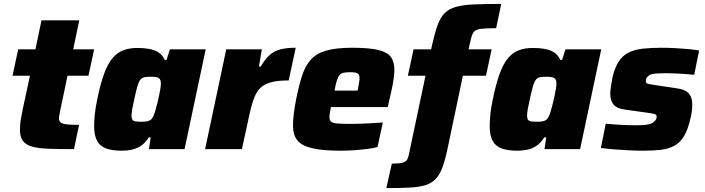

<svg xmlns="http://www.w3.org/2000/svg" viewBox="-20 -762 3603 981"><path d="M358 0Q280 0 227 -2Q174 -4 142 -13.5Q110 -23 96 -43.5Q82 -64 82 -100Q82 -114 83.5 -130.5Q85 -147 89 -166Q93 -185 97 -208L133 -375H44L73 -510H161L192 -658H385L354 -510H461L432 -375H325L287 -194Q286 -188 284.5 -180.5Q283 -173 282 -166.5Q281 -160 281 -156Q281 -144 290 -136.5Q299 -129 321.5 -126.5Q344 -124 384 -124Z M603 8Q555 8 523.5 -3Q492 -14 476.5 -41.5Q461 -69 461 -119Q461 -145 464.5 -179Q468 -213 477 -255Q493 -333 511.5 -384Q530 -435 554 -464Q578 -493 609.5 -505Q641 -517 681 -517Q713 -517 740 -512.5Q767 -508 788 -495.5Q809 -483 822 -456H831L848 -510H1031L923 0H741L750 -60H740Q722 -31 699.5 -16.5Q677 -2 652.5 3Q628 8 603 8ZM704 -140Q722 -140 733.5 -142.5Q745 -145 752.5 -152Q760 -159 765 -172Q769 -181 774 -197.5Q779 -214 783.5 -233.5Q788 -253 792.5 -272.5Q797 -292 799.5 -308.5Q802 -325 802 -335Q802 -356 791.5 -363Q781 -370 752 -370Q731 -370 718 -367.5Q705 -365 696.5 -354Q688 -343 681.5 -319.5Q675 -296 666 -255Q659 -224 655.5 -204Q652 -184 652 -171Q652 -157 657 -150Q662 -143 674 -141.5Q686 -140 704 -140Z M1028 0 1136 -510H1318L1303 -422H1312Q1335 -461 1358.5 -481.5Q1382 -502 1413.5 -510Q1445 -518 1491 -518L1455 -351Q1404 -351 1370 -343Q1336 -335 1314.5 -316.5Q1293 -298 1279.5 -264Q1266 -230 1255 -179L1216 0Z M1721 8Q1627 8 1573.5 -5Q1520 -18 1498.5 -46Q1477 -74 1477 -118Q1477 -146 1481 -180Q1485 -214 1493 -254Q1507 -324 1523 -374Q1539 -424 1567 -456Q1595 -488 1645.5 -503Q1696 -518 1780 -518Q1865 -518 1911.5 -507Q1958 -496 1976.5 -471.5Q1995 -447 1995 -406Q1995 -387 1991.5 -361Q1988 -335 1982 -307.5Q1976 -280 1970 -254L1961 -215H1671Q1669 -204 1666 -189Q1663 -174 1663 -167Q1663 -149 1671 -141Q1679 -133 1703.5 -131Q1728 -129 1779 -129Q1798 -129 1824 -130Q1850 -131 1879 -132.5Q1908 -134 1936 -136L1909 -11Q1889 -5 1857.5 -1Q1826 3 1790.5 5.5Q1755 8 1721 8ZM1689 -299H1807L1810 -313Q1813 -331 1815 -342.5Q1817 -354 1817 -363Q1817 -376 1812 -382.5Q1807 -389 1796.5 -391Q1786 -393 1768 -393Q1747 -393 1734.5 -390Q1722 -387 1714.5 -378Q1707 -369 1701 -350Q1695 -331 1689 -299Z M1954 199 1982 74Q2021 74 2038 69Q2055 64 2061 52Q2067 40 2070 23L2154 -375H2064L2093 -510H2183L2188 -534Q2202 -595 2216 -634Q2230 -673 2252 -695Q2274 -717 2310 -727Q2346 -737 2402 -739.5Q2458 -742 2541 -742L2515 -618Q2462 -618 2436 -614.5Q2410 -611 2400.5 -598.5Q2391 -586 2385 -558L2374 -510H2492L2463 -375H2345L2270 -18Q2257 47 2242.5 88Q2228 129 2207 151.5Q2186 174 2154 184Q2122 194 2073 196.5Q2024 199 1954 199Z M2624 8Q2576 8 2544.5 -3Q2513 -14 2497.5 -41.5Q2482 -69 2482 -119Q2482 -145 2485.5 -179Q2489 -213 2498 -255Q2514 -333 2532.5 -384Q2551 -435 2575 -464Q2599 -493 2630.5 -505Q2662 -517 2702 -517Q2734 -517 2761 -512.5Q2788 -508 2809 -495.5Q2830 -483 2843 -456H2852L2869 -510H3052L2944 0H2762L2771 -60H2761Q2743 -31 2720.5 -16.5Q2698 -2 2673.5 3Q2649 8 2624 8ZM2725 -140Q2743 -140 2754.5 -142.5Q2766 -145 2773.5 -152Q2781 -159 2786 -172Q2790 -181 2795 -197.5Q2800 -214 2804.5 -233.5Q2809 -253 2813.5 -272.5Q2818 -292 2820.5 -308.5Q2823 -325 2823 -335Q2823 -356 2812.5 -363Q2802 -370 2773 -370Q2752 -370 2739 -367.5Q2726 -365 2717.5 -354Q2709 -343 2702.5 -319.5Q2696 -296 2687 -255Q2680 -224 2676.5 -204Q2673 -184 2673 -171Q2673 -157 2678 -150Q2683 -143 2695 -141.5Q2707 -140 2725 -140Z M3266 8Q3232 8 3192.5 6Q3153 4 3115.5 1Q3078 -2 3050 -6L3075 -130Q3095 -128 3115.5 -126.5Q3136 -125 3155 -124Q3174 -123 3191 -122.5Q3208 -122 3223 -122Q3253 -122 3272.5 -123.5Q3292 -125 3304 -129.5Q3316 -134 3322 -141Q3329 -146 3332 -152Q3335 -158 3335 -167Q3335 -176 3325.5 -179Q3316 -182 3287 -186L3167 -203Q3129 -209 3113.5 -229.5Q3098 -250 3098 -284Q3098 -299 3101.5 -320Q3105 -341 3109 -364Q3121 -417 3141.5 -448Q3162 -479 3193 -494Q3224 -509 3265.5 -513.5Q3307 -518 3360 -518Q3395 -518 3431 -516Q3467 -514 3499.5 -511Q3532 -508 3552 -504L3527 -380Q3499 -383 3472.5 -384.5Q3446 -386 3424 -387Q3402 -388 3387 -388Q3360 -388 3341 -387Q3322 -386 3309.5 -383Q3297 -380 3291 -372Q3285 -368 3282.5 -362Q3280 -356 3280 -346Q3280 -337 3288.5 -334.5Q3297 -332 3323 -328L3430 -312Q3456 -309 3475.5 -301Q3495 -293 3506 -275.5Q3517 -258 3517 -225Q3517 -213 3515 -195.5Q3513 -178 3508 -158Q3495 -100 3475 -66.5Q3455 -33 3425 -17Q3395 -1 3356 3.5Q3317 8 3266 8Z"/></svg>

Font: Saira Thin ExtraBold
Style: Italic
Weight: 800
Italic angle: -12°
Version: Version 1.101